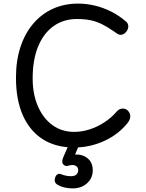

<svg xmlns="http://www.w3.org/2000/svg" viewBox="-20 -800 811 1070"><path d="M681 -681Q687 -677 691 -669.5Q695 -662 695 -654Q695 -641 688.5 -630Q682 -619 672.5 -612.5Q663 -606 653 -606Q642 -606 634 -612Q626 -618 618 -623Q579 -650 547.5 -665.5Q516 -681 483.5 -687.5Q451 -694 408 -694Q334 -694 278.5 -654.5Q223 -615 192.5 -541Q162 -467 162 -363Q162 -276 191 -208.5Q220 -141 272 -103Q324 -65 393 -65Q437 -65 480 -79Q523 -93 562 -118.5Q601 -144 630 -178Q638 -187 646.5 -191Q655 -195 665 -195Q676 -195 685 -189.5Q694 -184 700 -174Q706 -164 706 -152Q706 -139 698 -125Q690 -111 673 -94Q621 -39 547 -8.5Q473 22 393 22Q291 22 218.5 -24Q146 -70 107.5 -157Q69 -244 69 -367Q69 -462 94 -538Q119 -614 165 -668Q211 -722 274.5 -751Q338 -780 415 -780Q463 -780 510 -768.5Q557 -757 600.5 -735Q644 -713 681 -681ZM384 250Q366 250 343 245.5Q320 241 300 229Q290 223 286.5 213.5Q283 204 287 191Q291 177 300.5 171.5Q310 166 321 171Q330 175 345 178.5Q360 182 374 182Q397 182 406.5 172Q416 162 416 149Q416 131 401 123.5Q386 116 363 123Q350 127 342.5 123.5Q335 120 330 113Q326 105 327 96Q328 87 334 73L366 0H424L392 77L370 66Q405 57 433.5 64.5Q462 72 479.5 93.5Q497 115 497 149Q497 192 465.5 221Q434 250 384 250Z"/></svg>

Font: Playpen Sans Arabic
Style: Regular
Weight: 400
Designer: Azza Alameddine, Laura Meseguer, Veronika Burian, José Scaglione
Foundry: TypeTogether
Version: Version 2.000